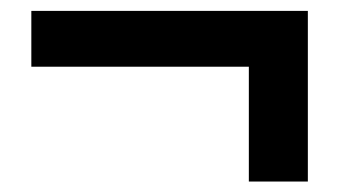

<svg xmlns="http://www.w3.org/2000/svg" viewBox="-20 -446 629 356"><path d="M441.4 -109.4V-322.3H38.1V-425.8H550.8V-109.4Z"/></svg>

Font: Nasu
Style: Bold
Weight: 700
Designer: Ryoko NISHIZUKA (kana &amp; ideographs); Paul D. Hunt (Latin, Greek &amp; Cyrillic); Wenlong ZHANG (bopomofo); Sandoll C
Version: Version 2014.1215